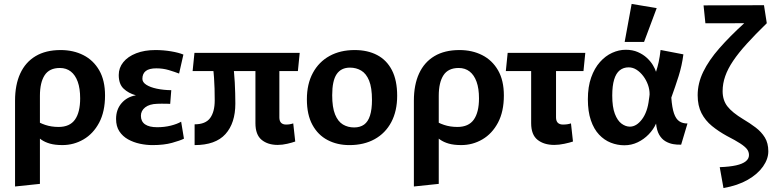

<svg xmlns="http://www.w3.org/2000/svg" viewBox="-20 -718 3932 971"><path d="M56.1 225.1V-208.7Q56.1 -289.2 82.4 -346.3Q108.7 -403.5 160.1 -434.2Q211.5 -464.9 286.7 -464.9Q350.9 -464.9 401.6 -439.2Q452.3 -413.5 481.8 -362.4Q511.2 -311.4 511.2 -235.1Q511.2 -153.7 481.5 -97.7Q451.7 -41.7 402.4 -13Q353.2 15.7 295.7 15.7Q258.6 15.7 232.8 8.4Q207.1 1.1 188.6 -11.9Q170.2 -24.9 152.6 -41.2V-114.1Q178.1 -96.6 208.9 -86.3Q239.7 -76 276.3 -76Q332.8 -76 359.1 -113Q385.4 -150.1 385.4 -220.5Q385.4 -270.5 373.2 -304.4Q361 -338.4 338.2 -356.3Q315.3 -374.2 282.8 -374.2Q229.6 -374.2 205.7 -337.4Q181.9 -300.6 181.9 -233.6V211.9Z M751.1 15.8Q719.7 15.8 687.4 8.9Q655 1.9 627.7 -13.2Q600.4 -28.4 583.7 -53.7Q567 -78.9 567 -116.6Q567 -163.9 594.6 -196.1Q622.3 -228.3 667.3 -236Q629.9 -246.2 605.2 -269.6Q580.5 -292.9 580.5 -338.7Q580.5 -375 603.5 -403.5Q626.5 -432.1 668.6 -448.5Q710.7 -464.9 766.1 -464.9Q806.2 -464.9 844.6 -458.5Q883 -452.1 907.5 -442L885.7 -346Q863.6 -354.5 833.9 -363.5Q804.1 -372.4 770.5 -372.4Q734.3 -372.4 717.2 -358.9Q700.1 -345.4 700.1 -319.4Q700.1 -302 720 -289.2Q740 -276.4 773.4 -269.4Q806.9 -262.4 846.2 -261.9L840.7 -192.7Q835.2 -193.1 822.7 -193.4Q810.1 -193.6 797.1 -193.6Q784 -193.6 775.5 -193.1Q735.8 -192 714.2 -175Q692.6 -157.9 692.6 -132.3Q692.6 -103.9 713.5 -89.2Q734.4 -74.6 775.2 -74.6Q811.8 -74.6 843.9 -82.7Q875.9 -90.8 896.1 -102.6L910.3 -16.7Q891.3 -7.1 850.1 4.4Q808.9 15.8 751.1 15.8Z M964.2 15.8V-89.3Q1019.4 -89.3 1042.7 -121Q1065.9 -152.7 1065.9 -210.4Q1065.9 -241.6 1065.1 -269.6Q1064.3 -297.5 1062.4 -324.7Q1060.6 -351.8 1056.8 -379.4L1157.4 -403.3Q1164.3 -356.9 1167.3 -301.2Q1170.2 -245.4 1170.2 -194.3Q1170.2 -95.4 1120.1 -39.8Q1069.9 15.8 964.2 15.8ZM1384.5 14.9Q1334.3 14.9 1303 -10.9Q1271.8 -36.7 1271.8 -95V-376.9L1392.8 -394.4V-124.2Q1392.8 -106 1401.6 -97Q1410.4 -88.1 1427 -88.1Q1446.1 -88.1 1463 -94L1473.1 -2.3Q1457.6 3.3 1432.7 9.1Q1407.7 14.9 1384.5 14.9ZM954.1 -358.6 963.4 -450.5H1495.7L1486.5 -358.6Z M1747.2 15.8Q1685.2 15.8 1636.6 -9.8Q1587.9 -35.3 1560 -86.6Q1532 -137.9 1532 -215.5Q1532 -293.5 1562.3 -349.3Q1592.5 -405.2 1646.7 -435Q1700.8 -464.9 1773.7 -464.9Q1839.3 -464.9 1887.5 -439.5Q1935.7 -414.2 1962.2 -362.9Q1988.6 -311.6 1988.6 -233.5Q1988.6 -156.5 1958.9 -100.4Q1929.1 -44.3 1874.9 -14.3Q1820.7 15.8 1747.2 15.8ZM1770.9 -73.5Q1801.3 -73.5 1821.4 -88Q1841.4 -102.5 1851.3 -133.7Q1861.2 -164.8 1861.2 -212.5Q1861.2 -274.9 1846.6 -310.6Q1831.9 -346.3 1806.6 -361.1Q1781.3 -376 1749.9 -376Q1704.9 -376 1682.4 -342.7Q1660 -309.4 1660 -236.5Q1660 -175 1674.6 -139.1Q1689.3 -103.2 1714.4 -88.3Q1739.4 -73.5 1770.9 -73.5Z M2073.1 225.1V-208.7Q2073.1 -289.2 2099.4 -346.3Q2125.7 -403.5 2177.1 -434.2Q2228.5 -464.9 2303.7 -464.9Q2367.9 -464.9 2418.6 -439.2Q2469.3 -413.5 2498.8 -362.4Q2528.2 -311.4 2528.2 -235.1Q2528.2 -153.7 2498.5 -97.7Q2468.7 -41.7 2419.4 -13Q2370.2 15.7 2312.7 15.7Q2275.6 15.7 2249.8 8.4Q2224.1 1.1 2205.6 -11.9Q2187.2 -24.9 2169.6 -41.2V-114.1Q2195.1 -96.6 2225.9 -86.3Q2256.7 -76 2293.3 -76Q2349.8 -76 2376.1 -113Q2402.4 -150.1 2402.4 -220.5Q2402.4 -270.5 2390.2 -304.4Q2378 -338.4 2355.2 -356.3Q2332.3 -374.2 2299.8 -374.2Q2246.6 -374.2 2222.7 -337.4Q2198.9 -300.6 2198.9 -233.6V211.9Z M2783.2 14.9Q2730.9 14.9 2698.5 -10.9Q2666.2 -36.7 2666.2 -95V-379.7L2792 -397.2V-124.2Q2792 -106 2801.1 -97Q2810.2 -88.1 2827.3 -88.1Q2850.2 -88.1 2867.6 -94L2877.7 -2.3Q2861.6 3.3 2834.3 9.1Q2807 14.9 2783.2 14.9ZM2538.1 -358.6 2547.4 -450.5H2940L2930.8 -358.6Z M3137.7 16.7Q3102.1 16.7 3068.9 3.6Q3035.7 -9.5 3009.5 -37.4Q2983.3 -65.3 2968.2 -109.6Q2953 -154 2953 -216Q2953 -279.3 2969.7 -326.2Q2986.3 -373 3014.1 -404.2Q3041.8 -435.4 3075.8 -450.8Q3109.8 -466.3 3144.5 -466.3Q3179.3 -466.3 3205.8 -454.6Q3232.3 -443 3251.3 -425.5Q3270.3 -407.9 3281.7 -389Q3293.1 -370 3297.7 -354.9Q3305.5 -378.9 3311.2 -404.6Q3316.8 -430.3 3320.7 -465.3L3436.1 -443.1Q3428.9 -386.7 3412.2 -333.6Q3395.4 -280.6 3375 -224.3Q3378.7 -173.3 3388.6 -144.5Q3398.5 -115.8 3415.7 -104.5Q3432.8 -93.1 3456.8 -93.6L3424.8 13.5Q3405.4 14.6 3384.4 10.9Q3363.5 7.2 3344.8 -3.9Q3326.2 -15 3313.7 -36.6Q3301.3 -58.3 3297.9 -93.1Q3285 -63.7 3260.7 -38.6Q3236.5 -13.5 3205 1.6Q3173.5 16.7 3137.7 16.7ZM3165.6 -77.5Q3198.7 -77.5 3226.7 -114.6Q3254.7 -151.8 3261.9 -215.1Q3262.9 -221.3 3263.8 -227.9Q3264.7 -234.6 3265.2 -240.3Q3265.5 -265.1 3256.9 -289.2Q3248.3 -313.2 3233.2 -333.2Q3218.1 -353.2 3199.3 -365.3Q3180.4 -377.4 3159.2 -377.4Q3133 -377.4 3114.2 -362.4Q3095.4 -347.4 3085.9 -315.7Q3076.3 -284.1 3076.3 -234.9Q3076.3 -176.9 3089.5 -142.4Q3102.7 -107.9 3123.3 -92.7Q3144 -77.5 3165.6 -77.5ZM3139.1 -505.9 3174.4 -698.2 3301.1 -676.9 3237.2 -505.9Z M3638.8 233 3619.9 127.4Q3669.9 125.5 3702.5 118.3Q3735 111 3751.4 97.9Q3767.8 84.8 3767.8 66.3Q3767.8 49.5 3757.8 36.4Q3747.8 23.3 3723.6 7.5Q3699.4 -8.3 3656.2 -30.4Q3613.9 -53.6 3580.4 -81Q3546.9 -108.4 3527.6 -145.9Q3508.3 -183.5 3508.3 -236.4Q3508.3 -296.9 3536.6 -355.1Q3564.9 -413.3 3617.8 -473.6Q3670.6 -533.9 3743.7 -600.6L3547.4 -600.2L3538.1 -690.8L3843.7 -691.7L3857.9 -600.6Q3799.2 -543.5 3756.9 -496.8Q3714.5 -450.1 3687.6 -410Q3660.6 -369.9 3647.6 -332.6Q3634.5 -295.3 3634.5 -256.9Q3634.5 -211.3 3658.7 -180.1Q3682.9 -148.9 3738.5 -115.3Q3772.5 -95.2 3801.4 -73.3Q3830.4 -51.4 3848 -22.8Q3865.6 5.8 3865.6 47.4Q3865.6 85.9 3838.8 124.1Q3812.1 162.3 3761.6 191.3Q3711.2 220.3 3638.8 233Z"/></svg>

Font: Ancizar Sans Thin
Style: Regular
Weight: 100
Designer: Cesar Puertas, Viviana Monsalve, Julian Moncada, Julian Prieto, Jose Castro, Mariel Hernandez, Felipe Aragon, Sara Alarc
Version: Version 8.100